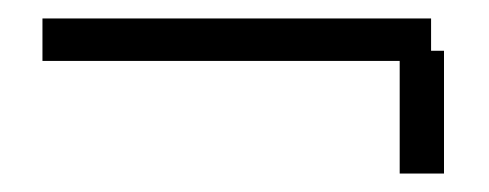

<svg xmlns="http://www.w3.org/2000/svg" viewBox="-20 -359 530 208"><path d="M447 -304V-339H26V-293H413V-171H461V-304Z"/></svg>

Font: Arthouse Owned Light
Style: Regular
Weight: 300
Designer: Jeremy Tribby
Foundry: Tribby Type
Version: Version 1.000;PS 001.000;hotconv 1.0.88;makeotf.lib2.5.64775